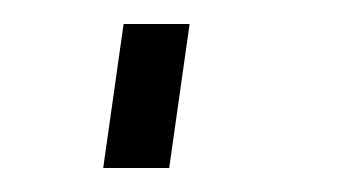

<svg xmlns="http://www.w3.org/2000/svg" viewBox="-20 -140 303 160"><path d="M66 0 83 -120H138L121 0Z"/></svg>

Font: Mohave Light
Style: Italic
Weight: 300
Italic angle: -8°
Designer: Gumpita Rahayu
Foundry: Tokotype
Version: Version 2.003